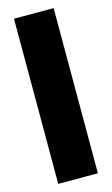

<svg xmlns="http://www.w3.org/2000/svg" viewBox="-111 -743 458 786"><g transform="rotate(-15 118.0 -350.0)"><path d="M34 0V-700H202V0Z"/></g></svg>

Font: Tektur Condensed
Style: Bold
Weight: 700
Width: 3
Designer: Adam Jagosz
Foundry: Adam Jagosz
Version: Version 1.005;gftools[0.9.30]